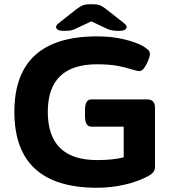

<svg xmlns="http://www.w3.org/2000/svg" viewBox="-20 -880 845 908"><path d="M439 8Q48 8 48 -351Q48 -708 439 -708Q508 -708 565 -694.5Q622 -681 654 -663Q670 -654 679.5 -645Q689 -636 689 -625Q689 -615 681.5 -595.5Q674 -576 663 -560Q652 -544 640 -544Q627 -544 602.5 -552Q578 -560 538.5 -568Q499 -576 439 -576Q206 -576 206 -351Q206 -123 439 -123Q515 -123 565 -136V-281H412Q382 -281 382 -331V-360Q382 -410 412 -410H676Q713 -410 713 -370V-90Q713 -64 682 -48Q633 -21 568.5 -6.5Q504 8 439 8ZM285 -734Q260 -734 252.5 -740Q245 -746 245 -751Q245 -754 247 -759Q249 -764 262 -774L342 -837Q358 -849 370.5 -854.5Q383 -860 412 -860Q443 -860 455.5 -854Q468 -848 483 -836L562 -774Q575 -764 577 -759Q579 -754 579 -751Q579 -746 572 -740Q565 -734 539 -734Q526 -734 513 -736Q500 -738 490 -742L412 -779L331 -741Q321 -737 310 -735.5Q299 -734 285 -734Z"/></svg>

Font: Asap Expanded
Style: Bold
Weight: 700
Width: 7
Designer: Pablo Cosgaya
Foundry: Omnibus-Type
Version: Version 3.001; ttfautohint (v1.8.4.7-5d5b)